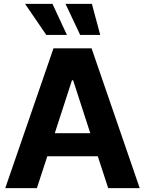

<svg xmlns="http://www.w3.org/2000/svg" viewBox="-20 -979 754 999"><path d="M171.9 0H7.3L258.3 -727.5H456.5L707 0H543L488.8 -166H226.1ZM354.5 -561.5 265.1 -286.1H449.7L360.4 -561.5ZM220.7 -797.4 110.4 -959H252.9L328.1 -797.4ZM397 -797.4 320.8 -959H458L501.5 -797.4Z"/></svg>

Font: Inter Tight
Style: Bold
Weight: 700
Designer: Rasmus Andersson
Foundry: rsms
Version: Version 3.004; ttfautohint (v1.8.4.7-5d5b)